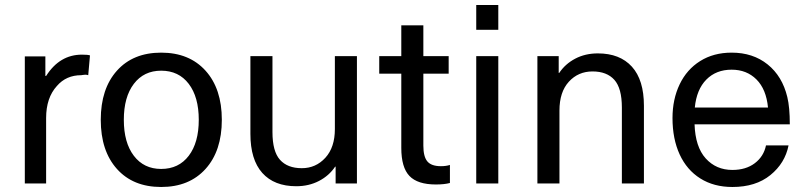

<svg xmlns="http://www.w3.org/2000/svg" viewBox="-20 -732 3212 766"><path d="M307 -514Q331 -514 339 -511L332 -432Q326 -434 320.5 -434Q315 -434 310.5 -433Q306 -432 304 -432Q244 -432 207 -389Q164 -342 164 -261V0H79V-507H161V-429H164Q218 -514 307 -514Z M623 -522Q735 -522 800 -450Q865 -378 865 -254Q865 -130 800 -58Q735 14 623 14Q511 14 446.5 -58Q382 -130 382 -254Q382 -378 446.5 -450Q511 -522 623 -522ZM623 -58Q693 -58 733 -110.5Q773 -163 773 -254Q773 -345 733 -397.5Q693 -450 623 -450Q554 -450 514 -397.5Q474 -345 474 -254Q474 -163 514 -110.5Q554 -58 623 -58Z M979 -198V-508H1067V-205Q1067 -128 1097 -94.5Q1127 -61 1184 -61Q1240 -61 1278 -102.5Q1316 -144 1316 -217V-508H1404V0H1319V-67H1317Q1293 -31 1252.5 -10Q1212 11 1162 11Q1074 11 1026.5 -42Q979 -95 979 -198Z M1775 -74V-2Q1753 4 1719 4Q1646 4 1613.5 -30Q1581 -64 1581 -142V-438H1493V-508H1581V-631H1669V-508H1770V-438H1669V-151Q1669 -107 1685 -88Q1701 -69 1739 -69Q1760 -69 1775 -74Z M1880 0V-508H1968V0ZM1880 -613V-712H1968V-613Z M2549 -310V0H2461V-303Q2461 -380 2431 -413.5Q2401 -447 2344 -447Q2287 -447 2249.5 -406Q2212 -365 2212 -291V0H2124V-508H2209V-441H2211Q2235 -477 2275 -498Q2315 -519 2365 -519Q2453 -519 2501 -466Q2549 -413 2549 -310Z M3036 -152H3126Q3112 -81 3053.5 -33.5Q2995 14 2902 14Q2828 14 2774 -20Q2720 -54 2691.5 -116Q2663 -178 2663 -261Q2663 -336 2691.5 -395.5Q2720 -455 2773.5 -488.5Q2827 -522 2899 -522Q2984 -522 3042.5 -475Q3101 -428 3121 -345Q3131 -304 3131 -236H2751Q2754 -146 2795.5 -100Q2837 -54 2902 -54Q2956 -54 2991.5 -81Q3027 -108 3036 -152ZM2752 -303H3044Q3037 -376 2998 -415Q2959 -454 2899 -454Q2837 -454 2798 -414.5Q2759 -375 2752 -303Z"/></svg>

Font: CST
Style: Regular
Weight: 400
Version: Version 1.00